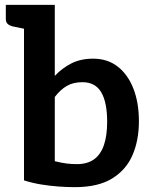

<svg xmlns="http://www.w3.org/2000/svg" viewBox="-20 -764 619 792"><path d="M289 8Q258 8 222.5 5.5Q187 3 150 -3Q113 -9 79 -20V-744H206V-451Q236 -483 274.5 -502.5Q313 -522 364 -522Q424 -522 466 -489Q508 -456 530.5 -398Q553 -340 553 -264Q553 -186 527 -125Q501 -64 443 -28Q385 8 289 8ZM298 -87Q340 -87 367.5 -106.5Q395 -126 408.5 -165Q422 -204 422 -262Q422 -342 397.5 -383.5Q373 -425 320 -425Q282 -425 255.5 -409.5Q229 -394 206 -364V-99Q235 -92 255 -89.5Q275 -87 298 -87ZM103 -744 91 -643 33 -655Q20 -658 12 -665Q4 -672 4 -686V-744Z"/></svg>

Font: Aleo
Style: Bold
Weight: 700
Designer: Alessio Laiso
Foundry: Alessio Laiso
Version: Version 2.001;gftools[0.9.29]